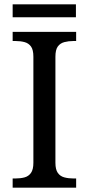

<svg xmlns="http://www.w3.org/2000/svg" viewBox="-20 -860 407 880"><path d="M38 0V-42H51Q74 -42 92.5 -47Q111 -52 122 -67.5Q133 -83 133 -114V-600Q133 -632 122 -647Q111 -662 92.5 -667Q74 -672 51 -672H38V-714H329V-672H316Q294 -672 275 -667Q256 -662 245 -647Q234 -632 234 -600V-114Q234 -83 245 -67.5Q256 -52 275 -47Q294 -42 316 -42H329V0ZM38 -781V-840H328V-781Z"/></svg>

Font: Noto Serif Tamil
Style: Regular
Weight: 400
Designer: Indian Type Foundry, Tom Grace, and the Monotype Design Team
Foundry: Monotype Imaging Inc.
Version: Version 2.003